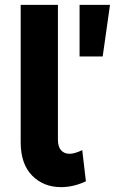

<svg xmlns="http://www.w3.org/2000/svg" viewBox="-20 -762 472 789"><path d="M266 -130Q286 -130 318 -145L333 -17Q282 7 231 7Q159 7 112 -40.5Q65 -88 65 -178V-742H218V-188Q218 -159 231 -144.5Q244 -130 266 -130ZM307 -742H432L402 -530H307Z"/></svg>

Font: Argentum Sans SemiBold
Style: Regular
Weight: 600
Designer: Julieta Ulanovsky (Modified by Cristiano Sobral)
Foundry: Julieta Ulanovsky
Version: Version 5.001;November 22, 2018;FontCreator 11.5.0.2425 64-b